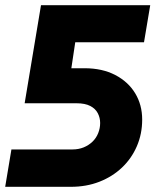

<svg xmlns="http://www.w3.org/2000/svg" viewBox="-27 -720 608 740"><path d="M-7 0 17 -144H252Q276 -144 295.5 -152Q315 -160 329.5 -174Q344 -188 351.5 -207Q359 -226 359 -246Q359 -266 350 -283.5Q341 -301 321 -311.5Q301 -322 268 -322H68L131 -700H552L528 -557H263L248 -457H299Q367 -457 417 -431Q467 -405 494 -360.5Q521 -316 521 -259Q521 -204 500.5 -156.5Q480 -109 443 -74Q406 -39 356 -19.5Q306 0 246 0Z"/></svg>

Font: MuseoModerno Thin
Style: Bold Italic
Weight: 700
Italic angle: -9°
Version: Version 1.003